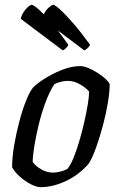

<svg xmlns="http://www.w3.org/2000/svg" viewBox="-20 -773 500 793"><path d="M148 0Q131 0 107.5 -12Q84 -24 62.5 -43Q41 -62 30 -82Q30 -124 38.5 -173Q47 -222 59.5 -270Q72 -318 87 -355.5Q102 -393 116 -411Q130 -426 162.5 -447Q195 -468 235 -484Q275 -500 312 -500Q326 -500 345 -492Q364 -484 383 -472Q402 -460 416 -447Q430 -434 433 -425Q433 -394 425.5 -348.5Q418 -303 405 -254.5Q392 -206 377 -164Q362 -122 347 -98Q308 -52 253.5 -26Q199 0 148 0ZM199 -60Q211 -60 228 -64Q245 -68 258 -75Q271 -90 283.5 -120.5Q296 -151 307.5 -190Q319 -229 328 -268.5Q337 -308 342.5 -341.5Q348 -375 348 -395Q333 -412 309 -425.5Q285 -439 260 -439Q247 -439 233 -435.5Q219 -432 205 -426Q184 -394 167.5 -349Q151 -304 139.5 -256.5Q128 -209 121.5 -168Q115 -127 115 -104Q127 -87 150.5 -73.5Q174 -60 199 -60ZM239 -565 66 -695Q68 -708 76.5 -721.5Q85 -735 95 -744Q105 -753 111 -753Q122 -753 161 -714Q168 -730 181 -741.5Q194 -753 200 -753Q207 -753 229.5 -732.5Q252 -712 284 -675Q316 -638 352 -588Q350 -582 342 -574.5Q334 -567 328 -565L219 -647Q241 -618 262 -588Q261 -583 254 -575.5Q247 -568 239 -565Z"/></svg>

Font: Texturina
Style: Italic
Weight: 400
Italic angle: -11°
Designer: Guillermo Torres Carreño
Foundry: Omnibus-Type
Version: Version 1.002; ttfautohint (v1.8.3)